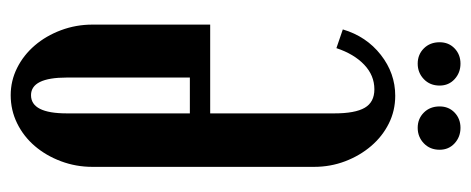

<svg xmlns="http://www.w3.org/2000/svg" viewBox="-281 -590 881 359"><g transform="rotate(90 159.5 -410.5)"><path d="M192 -363V-595Q192 -634 181.5 -652Q171 -670 147 -670Q121 -670 101 -651Q81 -632 70 -599L35 -611Q48 -655 82.5 -682Q117 -709 159 -709Q187 -709 211 -697Q235 -685 253 -664Q271 -643 281.5 -615.5Q292 -588 292 -557V-143Q292 -112 281.5 -84Q271 -56 253 -35Q235 -14 210.5 -2Q186 10 158 10Q131 10 107 -2Q83 -14 65 -35Q47 -56 36.5 -84Q26 -112 26 -143V-363ZM192 -325H125V-95Q125 -28 158 -28Q192 -28 192 -95ZM59 -792Q59 -809 70.5 -820Q82 -831 99 -831Q116 -831 128 -820Q140 -809 140 -792Q140 -774 128 -762.5Q116 -751 99 -751Q82 -751 70.5 -762.5Q59 -774 59 -792ZM179 -792Q179 -809 190.5 -820Q202 -831 219 -831Q236 -831 248 -820Q260 -809 260 -792Q260 -774 248 -762.5Q236 -751 219 -751Q202 -751 190.5 -762.5Q179 -774 179 -792Z"/></g></svg>

Font: Moniqa ExtBd Cond Paragraph
Style: Regular
Weight: 800
Width: 3
Designer: Rajesh Rajput
Foundry: Rajesh Rajput
Version: Version 1.000